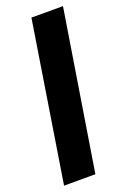

<svg xmlns="http://www.w3.org/2000/svg" viewBox="-141 -747 526 795"><g transform="rotate(-20 122.0 -350.0)"><path d="M-3 0 108 -700H247L135 0Z"/></g></svg>

Font: Georama SemiCondensed
Style: Bold Italic
Weight: 700
Width: 4
Italic angle: -9°
Designer: Jean-Baptiste Levee
Foundry: Production Type
Version: Version 1.000